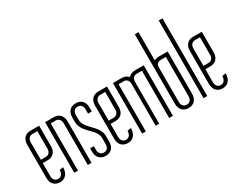

<svg xmlns="http://www.w3.org/2000/svg" viewBox="-99 -1195 2019 1635"><g transform="rotate(-30 911.0 -377.5)"><path d="M114.3 -464.4Q90.8 -464.4 78.4 -448.7Q65.9 -433.1 65.9 -410.6V-238.3H114.3Q137.2 -238.3 149.7 -253.4Q162.1 -268.6 162.1 -291.5V-464.4ZM198.7 -497.1V-294.9Q198.7 -275.4 193.4 -259Q188 -242.7 177.2 -230.7Q166.5 -218.8 150.6 -212.2Q134.8 -205.6 114.3 -205.6H65.9V-76.2Q65.9 -53.7 78.4 -38.3Q90.8 -22.9 114.3 -22.9Q137.2 -22.9 149.7 -40.5Q162.1 -58.1 162.1 -83.5L198.2 -88.9Q198.2 -67.9 192.9 -49.8Q187.5 -31.7 177 -18.6Q166.5 -5.4 150.6 2.2Q134.8 9.8 114.3 9.8Q93.3 9.8 77.4 2.9Q61.5 -3.9 50.8 -15.9Q40 -27.8 34.7 -44.2Q29.3 -60.5 29.3 -79.6V-407.7Q29.3 -427.2 34.7 -443.6Q40 -460 50.8 -471.9Q61.5 -483.9 77.4 -490.5Q93.3 -497.1 114.3 -497.1Z M426.8 0H390.1V-410.6Q390.1 -433.1 377.7 -448.7Q365.2 -464.4 342.3 -464.4H293.9V0H257.3V-497.1H342.3Q362.8 -497.1 378.7 -490.5Q394.5 -483.9 405.3 -471.9Q416 -460 421.4 -443.6Q426.8 -427.2 426.8 -408.2Z M478 -112.8H514.6V-76.2Q514.6 -53.7 527.1 -38.3Q539.6 -22.9 563 -22.9Q585.9 -22.9 598.4 -38.3Q610.8 -53.7 610.8 -76.2V-137.7Q610.8 -153.8 605.7 -167.7Q600.6 -181.6 592 -194.6Q583.5 -207.5 572.5 -219.2Q561.5 -231 550.3 -242.7Q536.6 -256.3 523.7 -270.5Q510.7 -284.7 500.5 -300.5Q490.2 -316.4 484.1 -334Q478 -351.6 478 -372.1V-417.5Q478 -437 483.4 -453.4Q488.8 -469.7 499.5 -481.7Q510.3 -493.7 526.1 -500.2Q542 -506.8 563 -506.8Q583.5 -506.8 599.4 -500.2Q615.2 -493.7 626 -481.7Q636.7 -469.7 642.1 -453.4Q647.5 -437 647.5 -417.5V-377.4H610.8V-420.4Q610.8 -442.9 598.4 -458.5Q585.9 -474.1 563 -474.1Q539.6 -474.1 527.1 -458.5Q514.6 -442.9 514.6 -420.4V-372.1Q514.6 -355.5 520 -341.1Q525.4 -326.7 533.9 -314Q542.5 -301.3 553.5 -289.3Q564.5 -277.3 575.7 -265.6Q589.4 -251.5 602.3 -237.3Q615.2 -223.1 625.2 -207.5Q635.3 -191.9 641.4 -174.6Q647.5 -157.2 647.5 -137.7V-79.6Q647.5 -60.5 642.1 -44.2Q636.7 -27.8 626 -15.9Q615.2 -3.9 599.4 2.9Q583.5 9.8 563 9.8Q542 9.8 526.1 2.9Q510.3 -3.9 499.5 -15.9Q488.8 -27.8 483.4 -44.2Q478 -60.5 478 -79.6Z M781.2 -464.4Q757.8 -464.4 745.4 -448.7Q732.9 -433.1 732.9 -410.6V-238.3H781.2Q804.2 -238.3 816.7 -253.4Q829.1 -268.6 829.1 -291.5V-464.4ZM865.7 -497.1V-294.9Q865.7 -275.4 860.4 -259Q855 -242.7 844.2 -230.7Q833.5 -218.8 817.6 -212.2Q801.8 -205.6 781.2 -205.6H732.9V-76.2Q732.9 -53.7 745.4 -38.3Q757.8 -22.9 781.2 -22.9Q804.2 -22.9 816.7 -40.5Q829.1 -58.1 829.1 -83.5L865.2 -88.9Q865.2 -67.9 859.9 -49.8Q854.5 -31.7 844 -18.6Q833.5 -5.4 817.6 2.2Q801.8 9.8 781.2 9.8Q760.3 9.8 744.4 2.9Q728.5 -3.9 717.8 -15.9Q707 -27.8 701.7 -44.2Q696.3 -60.5 696.3 -79.6V-407.7Q696.3 -427.2 701.7 -443.6Q707 -460 717.8 -471.9Q728.5 -483.9 744.4 -490.5Q760.3 -497.1 781.2 -497.1Z M1092.3 0H1058.1V-410.6Q1058.1 -435.5 1045.9 -450Q1033.7 -464.4 1010.3 -464.4H960.9V0H924.3V-497.1H1008.8Q1030.8 -497.1 1047.9 -489.5Q1064.9 -481.9 1075.2 -469.2Q1085.9 -481.4 1103.3 -489.3Q1120.6 -497.1 1142.1 -497.1H1227.1V0H1190.4V-464.4H1140.6Q1117.2 -464.4 1104.7 -450Q1092.3 -435.5 1092.3 -410.6Z M1293 -763.7H1329.6V-485.8Q1338.4 -490.7 1350.6 -493.9Q1362.8 -497.1 1379.9 -497.1H1462.4V-79.6Q1462.4 -60.5 1457 -44.2Q1451.7 -27.8 1440.9 -15.9Q1430.2 -3.9 1414.3 2.9Q1398.4 9.8 1377.9 9.8Q1356.9 9.8 1341.1 2.9Q1325.2 -3.9 1314.5 -15.9Q1303.7 -27.8 1298.3 -44.2Q1293 -60.5 1293 -79.6ZM1329.6 -76.2Q1329.6 -53.7 1342 -38.3Q1354.5 -22.9 1377.9 -22.9Q1400.9 -22.9 1413.3 -38.3Q1425.8 -53.7 1425.8 -76.2V-464.4H1377.9Q1359.9 -464.4 1350.1 -458.3Q1340.3 -452.1 1335.7 -444.3Q1331.1 -436.5 1330.3 -428.7Q1329.6 -420.9 1329.6 -418Z M1528.3 0V-763.7H1564.9V0Z M1713.4 -464.4Q1689.9 -464.4 1677.5 -448.7Q1665 -433.1 1665 -410.6V-238.3H1713.4Q1736.3 -238.3 1748.8 -253.4Q1761.2 -268.6 1761.2 -291.5V-464.4ZM1797.9 -497.1V-294.9Q1797.9 -275.4 1792.5 -259Q1787.1 -242.7 1776.4 -230.7Q1765.6 -218.8 1749.8 -212.2Q1733.9 -205.6 1713.4 -205.6H1665V-76.2Q1665 -53.7 1677.5 -38.3Q1689.9 -22.9 1713.4 -22.9Q1736.3 -22.9 1748.8 -40.5Q1761.2 -58.1 1761.2 -83.5L1797.4 -88.9Q1797.4 -67.9 1792 -49.8Q1786.6 -31.7 1776.1 -18.6Q1765.6 -5.4 1749.8 2.2Q1733.9 9.8 1713.4 9.8Q1692.4 9.8 1676.5 2.9Q1660.6 -3.9 1649.9 -15.9Q1639.2 -27.8 1633.8 -44.2Q1628.4 -60.5 1628.4 -79.6V-407.7Q1628.4 -427.2 1633.8 -443.6Q1639.2 -460 1649.9 -471.9Q1660.6 -483.9 1676.5 -490.5Q1692.4 -497.1 1713.4 -497.1Z"/></g></svg>

Font: Tulpen One
Style: Regular
Weight: 400
Designer: Naima Ben Ayed
Foundry: Naima Ben Ayed, Anton Koovit
Version: Version 1.002